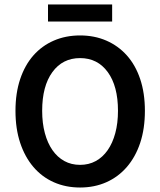

<svg xmlns="http://www.w3.org/2000/svg" viewBox="-20 -824 714 856"><path d="M337 12Q273 12 220 -11.5Q167 -35 129 -79.5Q91 -124 70 -187Q49 -250 49 -330Q49 -409 70 -471.5Q91 -534 129 -577Q167 -620 220 -643Q273 -666 337 -666Q401 -666 454 -643Q507 -620 545.5 -577Q584 -534 605 -471.5Q626 -409 626 -330Q626 -250 605 -187Q584 -124 545.5 -79.5Q507 -35 454 -11.5Q401 12 337 12ZM337 -89Q376 -89 407 -106Q438 -123 460 -154.5Q482 -186 494 -230.5Q506 -275 506 -330Q506 -440 460.5 -502.5Q415 -565 337 -565Q259 -565 213.5 -502.5Q168 -440 168 -330Q168 -275 180 -230.5Q192 -186 214 -154.5Q236 -123 267 -106Q298 -89 337 -89ZM194 -728V-804H480V-728Z"/></svg>

Font: Giro Sans Semibold
Style: Regular
Weight: 600
Designer: Paul D. Hunt
Foundry: Adobe Systems Incorporated
Version: Version 1.000;PS 1.0;hotconv 1.0.88;makeotf.lib2.5.647800